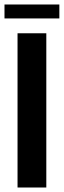

<svg xmlns="http://www.w3.org/2000/svg" viewBox="-28 -834 284 854"><path d="M-8 -752V-814H236V-752ZM50 0V-686H178V0Z"/></svg>

Font: AXENEO7
Style: Regular
Weight: 400
Designer: Hector Gatti, Simon Guibord
Foundry: Omnibus-Type, Jean-Christophe Thérien
Version: Version 1.000